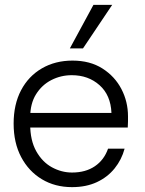

<svg xmlns="http://www.w3.org/2000/svg" viewBox="-20 -757 597 789"><path d="M276 12Q206 12 152 -20.5Q98 -53 67 -111.5Q36 -170 36 -249Q36 -328 66.5 -386Q97 -444 152 -476Q207 -508 278 -508Q350 -508 401 -475.5Q452 -443 479 -391Q506 -339 506 -279Q506 -269 506 -258Q506 -247 505 -233H90V-293H438Q435 -366 389 -407Q343 -448 275 -448Q230 -448 191 -428Q152 -408 128 -369.5Q104 -331 104 -274V-247Q104 -180 129 -135.5Q154 -91 193.5 -69.5Q233 -48 276 -48Q332 -48 370 -74Q408 -100 424 -146H492Q480 -101 451 -65Q422 -29 378 -8.5Q334 12 276 12ZM267 -558 364 -737H441L321 -558Z"/></svg>

Font: Host Grotesk Light Light
Style: Regular
Weight: 300
Version: Version 1.003